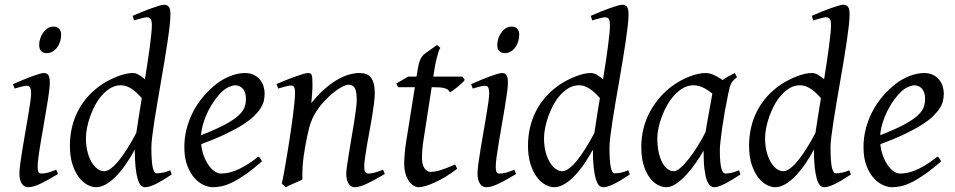

<svg xmlns="http://www.w3.org/2000/svg" viewBox="-20 -762 3989 802"><path d="M222.2 -35.2Q199.2 -21.5 180.9 -11.2Q162.6 -1 147.5 6.1Q132.3 13.2 120.1 16.6Q107.9 20 97.2 20Q80.6 20 70.8 4.6Q61 -10.7 61 -37.1Q61 -51.8 64.7 -78.9Q68.4 -106 73.7 -138.9Q79.1 -171.9 85.4 -207.8Q91.8 -243.7 97.2 -276.1Q102.5 -308.6 106.2 -333.7Q109.9 -358.9 109.9 -371.1Q109.9 -382.3 108.4 -388.9Q106.9 -395.5 104.5 -398.7Q102.1 -401.9 98.1 -402.8Q94.2 -403.8 89.8 -403.8Q85.9 -403.8 77.9 -402.1Q69.8 -400.4 61.5 -397.9Q52.2 -395.5 41 -392.1L34.2 -410.2Q54.7 -419.4 75 -428Q95.2 -436.5 112.8 -442.9Q130.4 -449.2 143.6 -453.1Q156.7 -457 163.1 -457Q176.8 -457 182.4 -447.8Q188 -438.5 188 -416Q188 -401.9 184.3 -374.3Q180.7 -346.7 174.8 -312.5Q168.9 -278.3 162.6 -241Q156.2 -203.6 150.4 -169.4Q144.5 -135.3 140.9 -107.7Q137.2 -80.1 137.2 -65.9Q137.2 -50.8 140.4 -43.9Q143.6 -37.1 151.9 -37.1Q167 -37.1 180.9 -41Q194.8 -44.9 214.8 -53.2ZM235.4 -616.2Q235.4 -602.5 231.2 -589.1Q227.1 -575.7 219.2 -564.7Q211.4 -553.7 200.2 -546.9Q189 -540 175.3 -540Q160.2 -540 151.9 -548.8Q143.6 -557.6 143.6 -574.2Q143.6 -587.4 147.9 -600.8Q152.3 -614.3 160.2 -625.5Q168 -636.7 179 -643.8Q189.9 -650.9 203.6 -650.9Q218.8 -650.9 227.1 -641.8Q235.4 -632.8 235.4 -616.2Z M549.3 -207Q553.7 -236.3 559.6 -273.7Q565.4 -311 572.3 -352.5Q564 -361.3 554.4 -370.8Q544.9 -380.4 533.9 -388.2Q522.9 -396 510.7 -400.9Q498.5 -405.8 484.9 -405.8Q462.4 -405.8 443.1 -394.8Q423.8 -383.8 407.5 -365.7Q391.1 -347.7 378.4 -324.5Q365.7 -301.3 356.9 -276.6Q348.1 -252 343.5 -228Q338.9 -204.1 338.9 -185.1Q338.9 -153.3 345.5 -127.9Q352.1 -102.5 362.8 -84.5Q373.5 -66.4 387.2 -56.6Q400.9 -46.9 415 -46.9Q428.2 -46.9 444.3 -59.1Q460.4 -71.3 477.8 -93Q495.1 -114.7 513.4 -144Q531.7 -173.3 549.3 -207ZM697.3 -33.2Q655.8 -5.4 629.2 7.3Q602.5 20 585.9 20Q576.7 20 568.8 12.5Q561 4.9 555.4 -13.4Q549.8 -31.7 546.4 -62Q543 -92.3 543 -137.2Q526.4 -106.4 507.1 -78.1Q487.8 -49.8 466.8 -27.8Q445.8 -5.9 423.8 7.1Q401.9 20 380.9 20Q364.3 20 345.2 10Q326.2 0 309.8 -21.2Q293.5 -42.5 282.7 -75.4Q272 -108.4 272 -153.8Q272 -192.4 280.3 -228.8Q288.6 -265.1 305.4 -298.1Q322.3 -331.1 347.9 -359.6Q373.5 -388.2 408.2 -411.1Q421.9 -419.9 437.7 -428Q453.6 -436 470.2 -442.6Q486.8 -449.2 503.4 -453.1Q520 -457 535.2 -457Q547.4 -457 560.1 -449.2Q572.8 -441.4 585.4 -431.2Q591.3 -466.8 596.4 -501Q601.6 -535.2 605.5 -564.7Q609.4 -594.2 611.8 -618.2Q614.3 -642.1 614.3 -657.2Q614.3 -668.5 612.5 -675Q610.8 -681.6 607.7 -684.8Q604.5 -688 600.6 -689Q596.7 -689.9 592.3 -689.9Q587.9 -689.9 579.3 -687.7Q570.8 -685.5 562 -683.1Q551.8 -680.2 540 -676.8L534.2 -695.8Q554.7 -705.1 575.4 -713.4Q596.2 -721.7 614 -728Q631.8 -734.4 645.5 -738.3Q659.2 -742.2 665 -742.2Q678.7 -742.2 685.3 -733.4Q691.9 -724.6 691.9 -702.1Q691.9 -683.1 688.5 -652.8Q685.1 -622.6 679.4 -585Q673.8 -547.4 666.7 -504.9Q659.7 -462.4 652.1 -419.2Q644.5 -376 637.5 -334Q630.4 -292 624.8 -255.9Q619.1 -219.7 615.7 -191.2Q612.3 -162.6 612.3 -146Q612.3 -89.4 617.7 -63.7Q623 -38.1 634.3 -38.1Q647 -38.1 660.4 -40.8Q673.8 -43.5 690.9 -50.8Z M910.2 -381.8Q894 -367.2 878.7 -346.2Q863.3 -325.2 850.8 -300.8Q838.4 -276.4 830.1 -249.8Q821.8 -223.1 819.8 -197.3Q883.8 -222.2 921.1 -242.4Q958.5 -262.7 977.5 -280.8Q996.6 -298.8 1002 -315.4Q1007.3 -332 1007.3 -349.1Q1007.3 -364.3 1003.4 -375.2Q999.5 -386.2 993.2 -392.8Q986.8 -399.4 978.8 -402.6Q970.7 -405.8 962.4 -405.8Q954.6 -405.8 939.5 -400.1Q924.3 -394.5 910.2 -381.8ZM1085.4 -371.1Q1085.4 -357.4 1082.3 -342.3Q1079.1 -327.1 1069.1 -311Q1059.1 -294.9 1041.3 -277.3Q1023.4 -259.8 993.9 -241Q964.4 -222.2 921.9 -201.9Q879.4 -181.6 820.3 -159.7Q823.2 -132.3 831.8 -109.9Q840.3 -87.4 851.8 -71.3Q863.3 -55.2 876.7 -46.1Q890.1 -37.1 903.3 -37.1Q913.6 -37.1 928.2 -39.3Q942.9 -41.5 962.2 -48.8Q981.4 -56.2 1005.6 -70.3Q1029.8 -84.5 1059.1 -107.9Q1064.5 -105 1068.6 -98.4Q1072.8 -91.8 1074.2 -87.9Q1034.2 -53.2 1003.4 -32Q972.7 -10.7 948.5 0.7Q924.3 12.2 905 16.1Q885.7 20 868.2 20Q852.1 20 831.5 11Q811 2 793 -17.8Q774.9 -37.6 762.5 -69.6Q750 -101.6 750 -147.9Q750 -186 759.3 -222.9Q768.6 -259.8 785.9 -293.7Q803.2 -327.6 828.6 -357.9Q854 -388.2 886.2 -413.1Q897.5 -421.9 911.6 -429.9Q925.8 -438 941.2 -444.1Q956.5 -450.2 972.4 -453.6Q988.3 -457 1003.4 -457Q1024.4 -457 1039.8 -449.5Q1055.2 -441.9 1065.4 -429.7Q1075.7 -417.5 1080.6 -402.1Q1085.4 -386.7 1085.4 -371.1Z M1587.4 -35.2Q1543 -8.8 1512 5.6Q1481 20 1462.4 20Q1445.3 20 1435.8 4.6Q1426.3 -10.7 1426.3 -37.1Q1426.3 -45.9 1429.4 -68.6Q1432.6 -91.3 1437.5 -121.6Q1442.4 -151.9 1448.2 -186Q1454.1 -220.2 1459 -251Q1463.9 -281.7 1467 -306.2Q1470.2 -330.6 1470.2 -341.8Q1470.2 -378.9 1462.4 -393.6Q1454.6 -408.2 1433.1 -408.2Q1426.8 -408.2 1410.9 -400.4Q1395 -392.6 1375 -377Q1355 -361.3 1333.3 -337.9Q1311.5 -314.5 1293.5 -283.2Q1279.8 -259.8 1271.2 -227.1Q1262.7 -194.3 1254.4 -147Q1246.6 -103.5 1244.4 -72.3Q1242.2 -41 1243.2 -12.2Q1236.8 -8.8 1227.3 -4.6Q1217.8 -0.5 1207.8 3.9Q1197.8 8.3 1188.5 12.5Q1179.2 16.6 1173.3 20L1157.2 4.9Q1164.1 -27.3 1170.7 -64.9Q1177.2 -102.5 1183.3 -140.4Q1189.5 -178.2 1194.8 -215.1Q1200.2 -252 1204.1 -283Q1208 -314 1210.2 -337.4Q1212.4 -360.8 1212.4 -372.1Q1212.4 -383.3 1211.2 -389.9Q1210 -396.5 1207.8 -399.7Q1205.6 -402.8 1202.1 -403.8Q1198.7 -404.8 1194.3 -404.8Q1189.9 -404.8 1181.4 -402.8Q1172.9 -400.9 1164.1 -398.4Q1153.8 -395.5 1142.1 -392.1L1135.3 -411.1Q1155.8 -419.9 1176.5 -428.2Q1197.3 -436.5 1215.3 -442.9Q1233.4 -449.2 1246.8 -453.1Q1260.3 -457 1266.1 -457Q1272.9 -457 1276.9 -454.8Q1280.8 -452.6 1282.5 -446.8Q1284.2 -440.9 1284.7 -430.2Q1285.2 -419.4 1285.2 -401.9Q1285.2 -396.5 1284.7 -387.2Q1284.2 -377.9 1283.4 -367.4Q1282.7 -356.9 1281.7 -346.9Q1280.8 -336.9 1280.3 -331.1Q1306.6 -364.3 1333.5 -388.2Q1360.4 -412.1 1386.2 -427.5Q1412.1 -442.9 1436.3 -450Q1460.4 -457 1482.4 -457Q1497.6 -457 1509.5 -452.6Q1521.5 -448.2 1529.3 -438.2Q1537.1 -428.2 1541.3 -411.9Q1545.4 -395.5 1545.4 -372.1Q1545.4 -355 1542.2 -329.6Q1539.1 -304.2 1534.2 -274.7Q1529.3 -245.1 1523.4 -213.9Q1517.6 -182.6 1512.7 -154.3Q1507.8 -126 1504.6 -102.8Q1501.5 -79.6 1501.5 -65.9Q1501.5 -49.3 1505.9 -43.2Q1510.3 -37.1 1519 -37.1Q1530.3 -37.1 1544.9 -41Q1559.6 -44.9 1580.1 -53.2Z M1889.6 -57.1Q1865.7 -38.6 1841.8 -24.2Q1817.9 -9.8 1796.4 0Q1774.9 9.8 1757.6 14.9Q1740.2 20 1729.5 20Q1717.3 20 1706.3 12.7Q1695.3 5.4 1686.8 -7.6Q1678.2 -20.5 1673.3 -38.6Q1668.5 -56.6 1668.5 -78.1Q1668.5 -87.4 1668.9 -96.7Q1669.4 -106 1670.2 -116Q1670.9 -126 1672.1 -137.2Q1673.3 -148.4 1675.3 -162.1L1712.9 -397.9H1642.6L1635.3 -413.1L1684.6 -441.9H1719.7L1722.7 -459Q1725.6 -479 1728.8 -492.2Q1731.9 -505.4 1736.1 -514.2Q1740.2 -522.9 1745.1 -528.6Q1750 -534.2 1756.3 -539.1L1805.7 -574.2L1819.3 -562Q1815.9 -557.6 1812 -546.4Q1808.6 -536.6 1804 -518.6Q1799.3 -500.5 1794.4 -470.2L1790 -441.9H1911.6L1921.4 -428.2Q1916.5 -421.4 1908 -413.3Q1899.4 -405.3 1890.1 -397.9Q1880.9 -390.6 1872.3 -384.5Q1863.8 -378.4 1859.4 -376Q1856.4 -382.8 1851.3 -387Q1846.2 -391.1 1837.4 -393.6Q1828.6 -396 1815.7 -397Q1802.7 -397.9 1784.7 -397.9H1783.2L1748.5 -173.8Q1747.1 -164.6 1745.8 -154.1Q1744.6 -143.6 1743.9 -134Q1743.2 -124.5 1742.9 -116.2Q1742.7 -107.9 1742.7 -103Q1742.7 -72.8 1753.7 -58.3Q1764.6 -43.9 1778.3 -43.9Q1795.4 -43.9 1820.1 -51.3Q1844.7 -58.6 1881.3 -75.2Z M2135.7 -35.2Q2112.8 -21.5 2094.5 -11.2Q2076.2 -1 2061 6.1Q2045.9 13.2 2033.7 16.6Q2021.5 20 2010.7 20Q1994.1 20 1984.4 4.6Q1974.6 -10.7 1974.6 -37.1Q1974.6 -51.8 1978.3 -78.9Q1981.9 -106 1987.3 -138.9Q1992.7 -171.9 1999 -207.8Q2005.4 -243.7 2010.7 -276.1Q2016.1 -308.6 2019.8 -333.7Q2023.4 -358.9 2023.4 -371.1Q2023.4 -382.3 2022 -388.9Q2020.5 -395.5 2018.1 -398.7Q2015.6 -401.9 2011.7 -402.8Q2007.8 -403.8 2003.4 -403.8Q1999.5 -403.8 1991.5 -402.1Q1983.4 -400.4 1975.1 -397.9Q1965.8 -395.5 1954.6 -392.1L1947.8 -410.2Q1968.3 -419.4 1988.5 -428Q2008.8 -436.5 2026.4 -442.9Q2043.9 -449.2 2057.1 -453.1Q2070.3 -457 2076.7 -457Q2090.3 -457 2095.9 -447.8Q2101.6 -438.5 2101.6 -416Q2101.6 -401.9 2097.9 -374.3Q2094.2 -346.7 2088.4 -312.5Q2082.5 -278.3 2076.2 -241Q2069.8 -203.6 2064 -169.4Q2058.1 -135.3 2054.4 -107.7Q2050.8 -80.1 2050.8 -65.9Q2050.8 -50.8 2054 -43.9Q2057.1 -37.1 2065.4 -37.1Q2080.6 -37.1 2094.5 -41Q2108.4 -44.9 2128.4 -53.2ZM2148.9 -616.2Q2148.9 -602.5 2144.8 -589.1Q2140.6 -575.7 2132.8 -564.7Q2125 -553.7 2113.8 -546.9Q2102.5 -540 2088.9 -540Q2073.7 -540 2065.4 -548.8Q2057.1 -557.6 2057.1 -574.2Q2057.1 -587.4 2061.5 -600.8Q2065.9 -614.3 2073.7 -625.5Q2081.5 -636.7 2092.5 -643.8Q2103.5 -650.9 2117.2 -650.9Q2132.3 -650.9 2140.6 -641.8Q2148.9 -632.8 2148.9 -616.2Z M2462.9 -207Q2467.3 -236.3 2473.1 -273.7Q2479 -311 2485.8 -352.5Q2477.5 -361.3 2468 -370.8Q2458.5 -380.4 2447.5 -388.2Q2436.5 -396 2424.3 -400.9Q2412.1 -405.8 2398.4 -405.8Q2376 -405.8 2356.7 -394.8Q2337.4 -383.8 2321 -365.7Q2304.7 -347.7 2292 -324.5Q2279.3 -301.3 2270.5 -276.6Q2261.7 -252 2257.1 -228Q2252.4 -204.1 2252.4 -185.1Q2252.4 -153.3 2259 -127.9Q2265.6 -102.5 2276.4 -84.5Q2287.1 -66.4 2300.8 -56.6Q2314.5 -46.9 2328.6 -46.9Q2341.8 -46.9 2357.9 -59.1Q2374 -71.3 2391.4 -93Q2408.7 -114.7 2427 -144Q2445.3 -173.3 2462.9 -207ZM2610.8 -33.2Q2569.3 -5.4 2542.7 7.3Q2516.1 20 2499.5 20Q2490.2 20 2482.4 12.5Q2474.6 4.9 2469 -13.4Q2463.4 -31.7 2460 -62Q2456.5 -92.3 2456.5 -137.2Q2439.9 -106.4 2420.7 -78.1Q2401.4 -49.8 2380.4 -27.8Q2359.4 -5.9 2337.4 7.1Q2315.4 20 2294.4 20Q2277.8 20 2258.8 10Q2239.7 0 2223.4 -21.2Q2207 -42.5 2196.3 -75.4Q2185.5 -108.4 2185.5 -153.8Q2185.5 -192.4 2193.8 -228.8Q2202.1 -265.1 2219 -298.1Q2235.8 -331.1 2261.5 -359.6Q2287.1 -388.2 2321.8 -411.1Q2335.4 -419.9 2351.3 -428Q2367.2 -436 2383.8 -442.6Q2400.4 -449.2 2417 -453.1Q2433.6 -457 2448.7 -457Q2460.9 -457 2473.6 -449.2Q2486.3 -441.4 2499 -431.2Q2504.9 -466.8 2510 -501Q2515.1 -535.2 2519 -564.7Q2522.9 -594.2 2525.4 -618.2Q2527.8 -642.1 2527.8 -657.2Q2527.8 -668.5 2526.1 -675Q2524.4 -681.6 2521.2 -684.8Q2518.1 -688 2514.2 -689Q2510.3 -689.9 2505.9 -689.9Q2501.5 -689.9 2492.9 -687.7Q2484.4 -685.5 2475.6 -683.1Q2465.3 -680.2 2453.6 -676.8L2447.8 -695.8Q2468.3 -705.1 2489 -713.4Q2509.8 -721.7 2527.6 -728Q2545.4 -734.4 2559.1 -738.3Q2572.8 -742.2 2578.6 -742.2Q2592.3 -742.2 2598.9 -733.4Q2605.5 -724.6 2605.5 -702.1Q2605.5 -683.1 2602.1 -652.8Q2598.6 -622.6 2593 -585Q2587.4 -547.4 2580.3 -504.9Q2573.2 -462.4 2565.7 -419.2Q2558.1 -376 2551 -334Q2543.9 -292 2538.3 -255.9Q2532.7 -219.7 2529.3 -191.2Q2525.9 -162.6 2525.9 -146Q2525.9 -89.4 2531.2 -63.7Q2536.6 -38.1 2547.9 -38.1Q2560.5 -38.1 2574 -40.8Q2587.4 -43.5 2604.5 -50.8Z M2927.2 -210.4Q2930.7 -232.4 2934.8 -256.1Q2939 -279.8 2943.1 -301.8Q2947.3 -323.7 2950.4 -342Q2953.6 -360.4 2955.6 -371.1Q2948.2 -377 2939.5 -383.1Q2930.7 -389.2 2920.7 -394.3Q2910.6 -399.4 2899.7 -402.6Q2888.7 -405.8 2877 -405.8Q2854.5 -405.8 2834.7 -394.8Q2814.9 -383.8 2798.1 -365.7Q2781.2 -347.7 2767.8 -324.5Q2754.4 -301.3 2745.1 -276.6Q2735.8 -252 2730.7 -228Q2725.6 -204.1 2725.6 -185.1Q2725.6 -153.3 2731 -127.9Q2736.3 -102.5 2745.6 -84.5Q2754.9 -66.4 2767.6 -56.6Q2780.3 -46.9 2794.9 -46.9Q2806.6 -46.9 2823.5 -61.8Q2840.3 -76.7 2858.6 -100.3Q2877 -124 2895 -153.1Q2913.1 -182.1 2927.2 -210.4ZM3072.8 -33.2Q3030.3 -5.4 3004.2 7.3Q2978 20 2963.9 20Q2955.1 20 2947 13.9Q2939 7.8 2932.6 -9Q2926.3 -25.9 2922.6 -55.7Q2918.9 -85.4 2918.9 -132.8Q2906.2 -110.4 2887.9 -83.7Q2869.6 -57.1 2848.6 -33.9Q2827.6 -10.7 2805.4 4.6Q2783.2 20 2762.7 20Q2746.6 20 2728.3 10.7Q2710 1.5 2694.6 -18.8Q2679.2 -39.1 2668.9 -71Q2658.7 -103 2658.7 -148.9Q2658.7 -187.5 2667.7 -224.4Q2676.8 -261.2 2694.8 -294.9Q2712.9 -328.6 2739 -358.2Q2765.1 -387.7 2799.8 -411.1Q2813 -419.9 2828.9 -428.2Q2844.7 -436.5 2861.6 -442.9Q2878.4 -449.2 2895 -453.1Q2911.6 -457 2926.8 -457Q2937 -457 2946.8 -454.3Q2956.5 -451.7 2965.6 -447.3Q2974.6 -442.9 2982.9 -437.7Q2991.2 -432.6 2998.5 -427.7Q3009.8 -436 3022.5 -443.1Q3035.2 -450.2 3048.8 -457L3058.6 -439.9Q3050.3 -433.1 3044.9 -427.7Q3039.6 -422.4 3035.4 -415.3Q3031.2 -408.2 3028.3 -397.9Q3025.4 -387.7 3022 -371.1Q3014.6 -335.9 3008.1 -299.1Q3001.5 -262.2 2996.8 -229.5Q2992.2 -196.8 2989.5 -171.9Q2986.8 -147 2986.8 -136.2Q2986.8 -108.4 2988.5 -89.4Q2990.2 -70.3 2993.2 -58.8Q2996.1 -47.4 3000.5 -42.2Q3004.9 -37.1 3010.7 -37.1Q3020.5 -37.1 3033.9 -39.8Q3047.4 -42.5 3066.9 -50.8Z M3386.2 -207Q3390.6 -236.3 3396.5 -273.7Q3402.3 -311 3409.2 -352.5Q3400.9 -361.3 3391.4 -370.8Q3381.8 -380.4 3370.8 -388.2Q3359.9 -396 3347.7 -400.9Q3335.4 -405.8 3321.8 -405.8Q3299.3 -405.8 3280 -394.8Q3260.7 -383.8 3244.4 -365.7Q3228 -347.7 3215.3 -324.5Q3202.6 -301.3 3193.8 -276.6Q3185.1 -252 3180.4 -228Q3175.8 -204.1 3175.8 -185.1Q3175.8 -153.3 3182.4 -127.9Q3189 -102.5 3199.7 -84.5Q3210.4 -66.4 3224.1 -56.6Q3237.8 -46.9 3252 -46.9Q3265.1 -46.9 3281.2 -59.1Q3297.4 -71.3 3314.7 -93Q3332 -114.7 3350.3 -144Q3368.7 -173.3 3386.2 -207ZM3534.2 -33.2Q3492.7 -5.4 3466.1 7.3Q3439.5 20 3422.9 20Q3413.6 20 3405.8 12.5Q3397.9 4.9 3392.3 -13.4Q3386.7 -31.7 3383.3 -62Q3379.9 -92.3 3379.9 -137.2Q3363.3 -106.4 3344 -78.1Q3324.7 -49.8 3303.7 -27.8Q3282.7 -5.9 3260.7 7.1Q3238.8 20 3217.8 20Q3201.2 20 3182.1 10Q3163.1 0 3146.7 -21.2Q3130.4 -42.5 3119.6 -75.4Q3108.9 -108.4 3108.9 -153.8Q3108.9 -192.4 3117.2 -228.8Q3125.5 -265.1 3142.3 -298.1Q3159.2 -331.1 3184.8 -359.6Q3210.4 -388.2 3245.1 -411.1Q3258.8 -419.9 3274.7 -428Q3290.5 -436 3307.1 -442.6Q3323.7 -449.2 3340.3 -453.1Q3356.9 -457 3372.1 -457Q3384.3 -457 3397 -449.2Q3409.7 -441.4 3422.4 -431.2Q3428.2 -466.8 3433.3 -501Q3438.5 -535.2 3442.4 -564.7Q3446.3 -594.2 3448.7 -618.2Q3451.2 -642.1 3451.2 -657.2Q3451.2 -668.5 3449.5 -675Q3447.8 -681.6 3444.6 -684.8Q3441.4 -688 3437.5 -689Q3433.6 -689.9 3429.2 -689.9Q3424.8 -689.9 3416.3 -687.7Q3407.7 -685.5 3398.9 -683.1Q3388.7 -680.2 3377 -676.8L3371.1 -695.8Q3391.6 -705.1 3412.4 -713.4Q3433.1 -721.7 3450.9 -728Q3468.8 -734.4 3482.4 -738.3Q3496.1 -742.2 3502 -742.2Q3515.6 -742.2 3522.2 -733.4Q3528.8 -724.6 3528.8 -702.1Q3528.8 -683.1 3525.4 -652.8Q3522 -622.6 3516.4 -585Q3510.7 -547.4 3503.7 -504.9Q3496.6 -462.4 3489 -419.2Q3481.4 -376 3474.4 -334Q3467.3 -292 3461.7 -255.9Q3456.1 -219.7 3452.6 -191.2Q3449.2 -162.6 3449.2 -146Q3449.2 -89.4 3454.6 -63.7Q3460 -38.1 3471.2 -38.1Q3483.9 -38.1 3497.3 -40.8Q3510.7 -43.5 3527.8 -50.8Z M3747.1 -381.8Q3731 -367.2 3715.6 -346.2Q3700.2 -325.2 3687.7 -300.8Q3675.3 -276.4 3667 -249.8Q3658.7 -223.1 3656.7 -197.3Q3720.7 -222.2 3758.1 -242.4Q3795.4 -262.7 3814.5 -280.8Q3833.5 -298.8 3838.9 -315.4Q3844.2 -332 3844.2 -349.1Q3844.2 -364.3 3840.3 -375.2Q3836.4 -386.2 3830.1 -392.8Q3823.7 -399.4 3815.7 -402.6Q3807.6 -405.8 3799.3 -405.8Q3791.5 -405.8 3776.4 -400.1Q3761.2 -394.5 3747.1 -381.8ZM3922.4 -371.1Q3922.4 -357.4 3919.2 -342.3Q3916 -327.1 3906 -311Q3896 -294.9 3878.2 -277.3Q3860.4 -259.8 3830.8 -241Q3801.3 -222.2 3758.8 -201.9Q3716.3 -181.6 3657.2 -159.7Q3660.2 -132.3 3668.7 -109.9Q3677.2 -87.4 3688.7 -71.3Q3700.2 -55.2 3713.6 -46.1Q3727.1 -37.1 3740.2 -37.1Q3750.5 -37.1 3765.1 -39.3Q3779.8 -41.5 3799.1 -48.8Q3818.4 -56.2 3842.5 -70.3Q3866.7 -84.5 3896 -107.9Q3901.4 -105 3905.5 -98.4Q3909.7 -91.8 3911.1 -87.9Q3871.1 -53.2 3840.3 -32Q3809.6 -10.7 3785.4 0.7Q3761.2 12.2 3741.9 16.1Q3722.7 20 3705.1 20Q3689 20 3668.5 11Q3647.9 2 3629.9 -17.8Q3611.8 -37.6 3599.4 -69.6Q3586.9 -101.6 3586.9 -147.9Q3586.9 -186 3596.2 -222.9Q3605.5 -259.8 3622.8 -293.7Q3640.1 -327.6 3665.5 -357.9Q3690.9 -388.2 3723.1 -413.1Q3734.4 -421.9 3748.5 -429.9Q3762.7 -438 3778.1 -444.1Q3793.5 -450.2 3809.3 -453.6Q3825.2 -457 3840.3 -457Q3861.3 -457 3876.7 -449.5Q3892.1 -441.9 3902.3 -429.7Q3912.6 -417.5 3917.5 -402.1Q3922.4 -386.7 3922.4 -371.1Z"/></svg>

Font: Gentium Plus Cyr
Style: Italic
Weight: 400
Italic angle: -8°
Designer: J. Victor Gaultney, Annie Olsen, Iska Routamaa, Becca Hirsbrunner
Foundry: SIL International
Version: Version 5.000